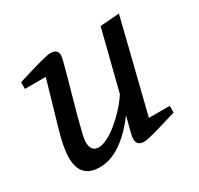

<svg xmlns="http://www.w3.org/2000/svg" viewBox="-116 -649 829 798"><g transform="rotate(-30 298.5 -250.0)"><path d="M44 -431V-463Q119 -486 157 -496.5Q195 -507 209 -507Q244 -507 244 -477Q244 -469 237 -442.5Q230 -416 220 -379.5Q210 -343 198 -301Q186 -259 176 -221.5Q166 -184 159 -154.5Q152 -125 152 -114Q152 -67 189 -67Q208 -67 232.5 -79.5Q257 -92 282.5 -113Q308 -134 332.5 -160.5Q357 -187 375 -215L447 -500L539 -507L430 -69H530V-37Q455 -14 417 -3.5Q379 7 365 7Q330 7 330 -23Q329 -36 337 -64L353 -126Q253 7 152 7Q59 7 59 -91Q59 -140 84 -224L144 -431Z"/></g></svg>

Font: Volkhov
Style: Italic
Weight: 400
Italic angle: -12°
Designer: Cyreal (www.cyreal.org)
Foundry: Cyreal (www.cyreal.org)
Version: Version 1.010